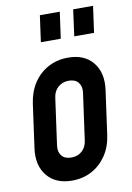

<svg xmlns="http://www.w3.org/2000/svg" viewBox="-89 -836 619 903"><g transform="rotate(-10 221.0 -384.0)"><path d="M181.5 12.5Q103 12.5 62.2 -37.8Q21.5 -88 33 -169.5L62 -378.5Q70 -433 97.2 -474Q124.5 -515 167 -537.8Q209.5 -560.5 262 -560.5Q340.5 -560.5 380.8 -510.2Q421 -460 409.5 -378.5L380.5 -169.5Q373 -115 345.5 -74Q318 -33 276 -10.2Q234 12.5 181.5 12.5ZM196.5 -95Q227.5 -95 247.8 -113.5Q268 -132 272 -162L303 -386Q307 -416 292 -434.5Q277 -453 246 -453Q216 -453 195.2 -434.5Q174.5 -416 170.5 -386L139.5 -162Q135.5 -132 150.5 -113.5Q165.5 -95 196.5 -95ZM149 -654 166.5 -780H261.5L244 -654ZM308.5 -654 325.5 -780H420.5L403 -654Z"/></g></svg>

Font: Mohave Light SemiBold
Style: Italic
Weight: 600
Italic angle: -8°
Version: Version 2.003